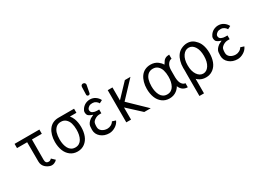

<svg xmlns="http://www.w3.org/2000/svg" viewBox="-28 -1645 3671 2704"><g transform="rotate(-30 1807.5 -293.0)"><path d="M58.6 -524.4V-455.6H223.6L224.6 -141.1C224.6 -120.6 228.5 -101.6 236.3 -85C244.1 -68.4 253.9 -55.2 265.1 -44.9C276.4 -34.7 288.6 -25.4 301.8 -18.6C314.9 -11.7 326.7 -6.8 337.4 -3.9C348.1 -1 357.4 0 365.2 0C378.9 0 391.6 -2.4 403.3 -7.3C415 -12.2 423.3 -16.6 428.7 -20.5C434.1 -24.4 440.9 -31.2 450.2 -40L397.9 -89.8L390.6 -83L382.8 -77.1L374 -71.3L363.3 -67.4L350.1 -65.9C316.9 -65.9 300.3 -85.9 300.3 -126L301.3 -455.6H461.9V-524.4Z M638.7 -262.2C638.7 -301.8 643.6 -336.4 652.3 -366.2C661.1 -396 676.3 -420.4 697.3 -439.5C718.3 -458.5 745.6 -467.8 777.3 -467.8C809.1 -467.8 835.4 -458.5 856.4 -439.5C877.4 -420.4 892.6 -396 901.4 -366.2C910.2 -336.4 915 -301.8 915 -262.2C915 -232.9 912.6 -206.1 907.2 -181.2C901.9 -156.2 893.6 -133.8 882.8 -114.3C872.1 -94.7 857.9 -79.6 839.8 -68.4C821.8 -57.1 801.3 -51.8 777.3 -51.8C753.4 -51.8 731.9 -57.1 713.9 -68.4C695.8 -79.6 681.6 -94.7 670.9 -114.3C660.2 -133.8 651.9 -156.2 646.5 -181.2C641.1 -206.1 638.7 -232.9 638.7 -262.2ZM563.5 -262.2C563.5 -210 571.8 -163.6 587.4 -122.6C603 -81.5 627.4 -48.3 660.2 -23.4C692.9 1.5 731.9 14.2 777.3 14.2C822.8 14.2 861.8 1.5 894.5 -23.4C927.2 -48.3 951.2 -81.1 966.8 -122.1C982.4 -163.1 990.2 -210 990.2 -262.2C990.2 -314 981.9 -359.9 966.3 -400.4C956.1 -426.3 942.9 -448.7 925.8 -467.8H1031.7V-534.2H777.3C743.2 -534.2 711.9 -527.3 684.6 -513.7C657.2 -500 635.3 -480.5 617.7 -456.1C600.1 -431.6 586.9 -402.3 577.6 -369.6C568.4 -336.9 563.5 -300.8 563.5 -262.2Z M1276.9 -620.6C1276.9 -615.7 1277.8 -611.8 1279.8 -607.9L1282.7 -603.5C1287.1 -598.6 1293 -595.7 1300.3 -594.7H1303.2C1308.6 -594.7 1313.5 -595.7 1318.4 -598.6C1324.7 -602.1 1328.1 -607.9 1329.6 -615.2L1353 -737.8C1353 -739.3 1353.5 -741.2 1353.5 -742.7C1353.5 -750 1351.6 -755.9 1348.1 -761.7C1347.2 -763.2 1346.2 -764.6 1344.7 -766.6C1339.4 -773.4 1331.5 -777.3 1321.8 -778.3C1319.3 -778.8 1317.4 -778.8 1314.9 -778.8C1309.1 -778.8 1303.7 -777.3 1298.3 -774.4C1288.1 -768.6 1282.2 -758.8 1280.8 -745.6ZM1461.4 -95.2 1404.3 -113.8C1395 -96.7 1380.4 -82 1360.8 -71.3C1341.3 -60.5 1321.3 -55.2 1300.8 -55.2C1266.6 -55.2 1237.8 -64.5 1213.9 -82C1189.9 -99.6 1178.2 -123 1178.2 -152.8C1178.2 -191.9 1183.1 -218.8 1192.4 -231.9C1200.7 -243.7 1211.4 -253.9 1224.6 -262.2C1237.8 -270.5 1250.5 -276.9 1262.2 -280.3C1275.9 -284.7 1290 -286.6 1304.7 -286.6H1332.5V-347.7H1297.4C1274.4 -347.7 1252.9 -352.1 1232.9 -361.8C1212.9 -371.6 1203.1 -388.2 1203.1 -412.1C1203.1 -428.7 1214.8 -444.8 1238.3 -460.9C1251 -469.7 1268.1 -473.6 1288.6 -473.6H1296.9C1315.9 -473.6 1333 -468.3 1348.6 -457.5C1364.3 -446.8 1376 -433.6 1383.8 -418.5L1432.6 -443.8C1418.9 -471.7 1399.4 -493.7 1374 -510.7C1348.6 -527.8 1319.8 -536.1 1288.1 -536.1C1262.2 -536.1 1237.8 -530.3 1214.4 -519C1193.4 -508.8 1173.8 -492.7 1156.7 -470.2C1142.1 -450.7 1134.8 -432.6 1134.8 -416C1134.8 -393.1 1140.1 -375.5 1150.4 -363.3C1157.7 -356 1168.5 -348.6 1183.6 -341.3C1196.8 -335 1210 -329.6 1223.6 -325.2L1182.6 -304.7C1176.8 -303.7 1163.6 -294.4 1144 -276.4C1131.8 -265.1 1122.1 -252 1113.8 -235.8C1105.5 -220.2 1101.6 -191.4 1101.6 -149.4C1101.6 -102.1 1120.1 -63 1156.7 -32.2C1193.4 -1.5 1238.3 14.2 1292 14.2C1324.7 14.2 1357.4 4.4 1390.6 -15.6C1423.8 -35.6 1447.3 -62 1461.4 -95.2Z M1572.8 -523.4V0H1649.9V-197.8L1864.7 0H1970.2L1696.8 -263.7L1943.8 -525.9H1853L1649.9 -312.5V-523.4Z M2133.3 -262.2C2133.3 -301.8 2138.2 -336.4 2147 -366.2C2155.8 -396 2170.9 -420.4 2191.9 -439.5C2212.9 -458.5 2240.2 -467.8 2272 -467.8C2303.7 -467.8 2330.1 -458.5 2351.1 -439.5C2372.1 -420.4 2387.2 -396 2396 -366.2C2404.8 -336.4 2409.7 -301.8 2409.7 -262.2C2409.7 -232.9 2407.2 -206.1 2401.9 -181.2C2396.5 -156.2 2388.2 -133.8 2377.4 -114.3C2366.7 -94.7 2352.5 -79.6 2334.5 -68.4C2316.4 -57.1 2295.9 -51.8 2272 -51.8C2248 -51.8 2226.6 -57.1 2208.5 -68.4C2190.4 -79.6 2176.3 -94.7 2165.5 -114.3C2154.8 -133.8 2146.5 -156.2 2141.1 -181.2C2135.7 -206.1 2133.3 -232.9 2133.3 -262.2ZM2570.3 4.9V-61.5C2549.3 -61.5 2530.3 -72.8 2513.7 -95.7C2496.6 -119.1 2487.8 -154.8 2485.8 -203.1V-314.5C2486.3 -356 2492.7 -387.7 2505.9 -409.2C2525.4 -440.9 2547.9 -457 2572.3 -457V-524.4C2520.5 -524.4 2484.9 -504.4 2464.8 -464.8C2454.6 -451.2 2447.8 -441.4 2444.3 -435.1C2429.7 -460 2411.1 -480.5 2388.2 -497.6C2355.5 -522 2316.9 -534.2 2272 -534.2C2237.8 -534.2 2206.5 -527.3 2179.2 -513.7C2151.9 -500 2129.9 -480.5 2112.3 -456.1C2094.7 -431.6 2081.5 -402.3 2072.3 -369.6C2063 -336.9 2058.1 -300.8 2058.1 -262.2C2058.1 -210 2066.4 -163.6 2082 -122.6C2097.7 -81.5 2122.1 -48.3 2154.8 -23.4C2187.5 1.5 2226.6 14.2 2272 14.2C2317.4 14.2 2356.4 1.5 2389.2 -23.4C2412.1 -41 2430.7 -62 2445.3 -87.4V-81.1C2445.3 -81.1 2445.8 -79.1 2447.3 -76.2C2471.7 -22.9 2512.7 3.9 2570.3 4.9Z M2988.3 -263.7C2988.3 -198.7 2975.6 -147.5 2950.7 -109.4C2925.8 -71.3 2894.5 -52.2 2856.9 -52.2C2819.3 -52.2 2787.1 -71.3 2761.2 -109.4C2735.4 -147.5 2722.2 -198.2 2722.2 -262.7C2722.2 -327.6 2735.4 -378.4 2761.2 -416C2787.1 -453.6 2819.3 -472.2 2856.9 -472.2C2894.5 -472.2 2925.8 -454.1 2950.7 -417C2975.6 -379.9 2988.3 -328.6 2988.3 -263.7ZM2649.9 -262.2C2649.9 -252 2650.4 -241.7 2650.9 -231.9V-184.6L2650.4 -182.1V193.4H2724.6L2725.1 -42.5C2731.9 -35.6 2738.8 -29.3 2746.6 -23.4C2779.3 1.5 2818.4 14.2 2863.8 14.2C2874 14.2 2883.3 13.7 2893.1 12.2C2900.9 11.2 2908.2 10.3 2915.5 8.3C2939.5 2.4 2961.4 -8.8 2981 -23.4C3013.7 -48.3 3037.6 -81.1 3053.2 -122.1C3068.8 -163.1 3076.2 -210 3076.2 -262.2C3076.2 -314 3068.4 -359.9 3052.7 -400.4C3040 -432.6 3022.5 -459.5 2999 -481.4C2987.3 -495.1 2973.6 -506.3 2958 -515.6C2932.6 -530.8 2903.3 -538.6 2870.6 -538.6C2837.4 -538.6 2804.2 -530.3 2771 -513.7C2743.7 -500 2721.7 -480.5 2704.1 -456.1C2686.5 -431.6 2673.3 -402.3 2664.1 -369.6C2654.8 -336.9 2649.9 -300.8 2649.9 -262.2Z M3547.9 -95.2 3490.7 -113.8C3481.4 -96.7 3466.8 -82 3447.3 -71.3C3427.7 -60.5 3407.7 -55.2 3387.2 -55.2C3353 -55.2 3324.2 -64.5 3300.3 -82C3276.4 -99.6 3264.6 -123 3264.6 -152.8C3264.6 -191.9 3269.5 -218.8 3278.8 -231.9C3287.1 -243.7 3297.9 -253.9 3311 -262.2C3324.2 -270.5 3336.9 -276.9 3348.6 -280.3C3362.3 -284.7 3376.5 -286.6 3391.1 -286.6H3418.9V-347.7H3383.8C3360.8 -347.7 3339.4 -352.1 3319.3 -361.8C3299.3 -371.6 3289.6 -388.2 3289.6 -412.1C3289.6 -428.7 3301.3 -444.8 3324.7 -460.9C3337.4 -469.7 3354.5 -473.6 3375 -473.6H3383.3C3402.3 -473.6 3419.4 -468.3 3435.1 -457.5C3450.7 -446.8 3462.4 -433.6 3470.2 -418.5L3519 -443.8C3505.4 -471.7 3485.8 -493.7 3460.4 -510.7C3435.1 -527.8 3406.2 -536.1 3374.5 -536.1C3348.6 -536.1 3324.2 -530.3 3300.8 -519C3279.8 -508.8 3260.3 -492.7 3243.2 -470.2C3228.5 -450.7 3221.2 -432.6 3221.2 -416C3221.2 -393.1 3226.6 -375.5 3236.8 -363.3C3244.1 -356 3254.9 -348.6 3270 -341.3C3283.2 -335 3296.4 -329.6 3310.1 -325.2L3269 -304.7C3263.2 -303.7 3250 -294.4 3230.5 -276.4C3218.3 -265.1 3208.5 -252 3200.2 -235.8C3191.9 -220.2 3188 -191.4 3188 -149.4C3188 -102.1 3206.5 -63 3243.2 -32.2C3279.8 -1.5 3324.7 14.2 3378.4 14.2C3411.1 14.2 3443.8 4.4 3477.1 -15.6C3510.3 -35.6 3533.7 -62 3547.9 -95.2Z"/></g></svg>

Font: Tuffy
Style: Regular
Weight: 500
Designer: Thatcher Ulrich, Karoly Barta and Michael Everson
Version: Version 001.270